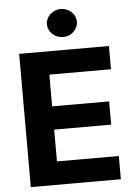

<svg xmlns="http://www.w3.org/2000/svg" viewBox="-62 -998 737 1044"><g transform="rotate(-5 306.5 -475.5)"><path d="M63.2 0H554.7V-126.8H217V-300.4H528.1V-427.2H217V-600.5H553.3V-727.3H63.2ZM227.6 -874.3C227.6 -832 264.6 -797.6 309.3 -797.6C354.4 -797.6 391.3 -832 391.3 -874.3C391.3 -916.2 354.4 -950.6 309.3 -950.6C264.6 -950.6 227.6 -916.2 227.6 -874.3Z"/></g></svg>

Font: Magic Ui Pro
Style: Bold
Weight: 700
Designer: Stefan Endress, Andreas Faust
Version: Version 1.000;FEAKit 1.0